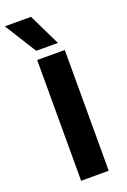

<svg xmlns="http://www.w3.org/2000/svg" viewBox="-193 -953 667 1007"><g transform="rotate(-20 140.0 -449.0)"><path d="M208 -721H87L-24 -898H122ZM229 0H75V-674H229Z"/></g></svg>

Font: Hind Madurai
Style: Bold
Weight: 700
Designer: Jyotish Sonowal
Foundry: Indian Type Foundry
Version: Version 0.702;PS 1.0;hotconv 1.0.81;makeotf.lib2.5.63406